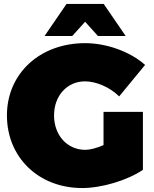

<svg xmlns="http://www.w3.org/2000/svg" viewBox="-20 -934 778 970"><path d="M410 -824 475 -752H615L504 -914H316L205 -752H345ZM503 -201C469 -186 435 -177 411 -177C320 -177 253 -250 253 -351C253 -450 319 -523 409 -523C467 -523 535 -493 582 -447L713 -606C638 -673 519 -716 410 -716C181 -716 15 -562 15 -351C15 -139 175 16 395 16C495 16 624 -23 702 -76V-369H503Z"/></svg>

Font: Montserrat-Arabic Black
Style: Regular
Weight: 900
Designer: Mohamed Gaber
Foundry: Kief Type Foundry
Version: Version 5.008;PS 005.008;hotconv 1.0.88;makeotf.lib2.5.64775